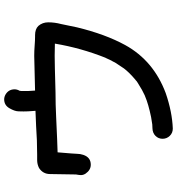

<svg xmlns="http://www.w3.org/2000/svg" viewBox="16 -785 848 920"><g transform="rotate(-90 440.0 -325.0)"><path d="M284 79Q263 79 249 64.5Q235 50 235 30Q235 10 249 -4Q263 -18 285.5 -18.5Q308 -19 314 -21L339 -25Q402 -38 439 -54Q441 -55 443 -55.5Q445 -56 446 -57Q465 -65 503 -89L512 -95Q512 -96 513.5 -97Q515 -98 517 -99.5Q519 -101 520 -102Q553 -130 572 -155L598 -194Q616 -226 622 -242Q622 -243 623 -243Q670 -361 691 -486L633 -487Q595 -487 458 -483Q399 -483 340 -480Q213 -474 170 -473V-472Q163 -391 163 -380Q163 -365 158 -350Q146 -314 111 -314Q85 -314 68 -339Q61 -350 61 -361Q61 -369 64 -385Q66 -487 66 -509Q66 -543 95 -562Q113 -571 133 -571H160Q228 -571 296 -576L369 -579L368 -593Q366 -615 366 -636Q366 -643 366.5 -661Q367 -679 381.5 -704Q396 -729 424 -729Q436 -729 448 -722Q472 -707 472 -679Q472 -667 465 -655L464 -647V-613Q466 -591 466 -581L632 -585Q656 -585 681.5 -583Q707 -581 724 -581H731Q761 -581 776 -565Q793 -545 793 -518Q793 -487 785 -457Q784 -455 769 -380Q736 -244 684 -149Q609 -13 454 45Q364 76 284 79Z"/></g></svg>

Font: Bad Comic
Style: Regular
Weight: 400
Designer: GGBotNet
Foundry: f0n7
Version: 0.9